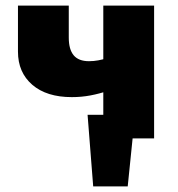

<svg xmlns="http://www.w3.org/2000/svg" viewBox="-20 -493 633 684"><path d="M312 171 292 -84H461L435 171ZM372 14 292 -84H440V14ZM236 -147Q146 -147 95 -191Q44 -235 44 -309V-473H225V-359Q225 -317 242.5 -296Q260 -275 297 -275Q314 -275 330 -278Q346 -281 360.5 -285.5Q375 -290 384 -295L423 -195Q395 -180 364.5 -169.5Q334 -159 302 -153Q270 -147 236 -147ZM348 0V-473H529V0Z"/></svg>

Font: Ysabeau SC Black
Style: Regular
Weight: 900
Designer: Christian Thalmann (Catharsis Fonts)
Version: Version 2.001;gftools[0.9.30]; featfreeze: smcp